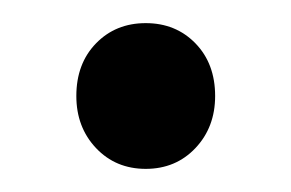

<svg xmlns="http://www.w3.org/2000/svg" viewBox="-20 -370 252 166"><path d="M166 -287Q166 -260 149 -242Q132 -224 106 -224Q80 -224 63 -242Q46 -260 46 -287Q46 -315 63 -332.5Q80 -350 106 -350Q132 -350 149 -332.5Q166 -315 166 -287Z"/></svg>

Font: Trueno
Style: Round
Weight: 400
Designer: Julieta Ulanovsky, Jasper
Foundry: Julieta Ulanovsky, Cannot Into Space Fonts
Version: Version 3.001